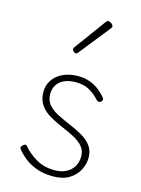

<svg xmlns="http://www.w3.org/2000/svg" viewBox="-127 -908 733 999"><g transform="rotate(15 239.5 -408.5)"><path d="M259 19Q207 19 168 4Q129 -11 103.5 -32Q78 -53 65 -69Q58 -77 58 -83Q58 -89 66 -96Q74 -103 80 -103Q86 -103 91 -95Q117 -64 159.5 -39Q202 -14 259 -14Q296 -14 322 -28Q348 -42 361.5 -65.5Q375 -89 375 -118Q375 -152 355 -174Q335 -196 303.5 -212Q272 -228 236.5 -243Q201 -258 169.5 -276.5Q138 -295 118 -323Q98 -351 98 -393Q98 -429 117 -457.5Q136 -486 171 -502.5Q206 -519 253 -519Q290 -519 319 -507.5Q348 -496 369.5 -478.5Q391 -461 404 -444Q409 -438 408 -432Q407 -426 400 -421Q395 -417 388.5 -417.5Q382 -418 376 -425Q348 -455 319 -470Q290 -485 251 -485Q194 -485 164.5 -459.5Q135 -434 135 -391Q135 -357 155 -334Q175 -311 207 -295Q239 -279 274.5 -264Q310 -249 342 -231Q374 -213 394 -187Q414 -161 414 -121Q414 -88 397 -55.5Q380 -23 346 -2Q312 19 259 19ZM208 -630Q203 -630 196 -636Q189 -642 189 -648Q189 -650 190.5 -652.5Q192 -655 193 -658L318 -829Q321 -833 324 -834.5Q327 -836 331 -836Q336 -836 342 -832.5Q348 -829 352.5 -824Q357 -819 357 -814Q357 -811 356 -809Q355 -807 352 -803L219 -636Q215 -630 208 -630Z"/></g></svg>

Font: Playwrite FR Moderne Thin
Style: Regular
Weight: 250
Version: Version 1.002